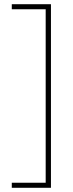

<svg xmlns="http://www.w3.org/2000/svg" viewBox="-20 -734 346 912"><path d="M36 134H197V-690H36V-714H222V158H36Z"/></svg>

Font: Noto Sans Gujarati ExtraCondensed Thin
Style: Regular
Weight: 100
Width: 2
Designer: Jelle Bosma - Monotype Design Team, Universal Thirst
Foundry: Monotype Imaging Inc.
Version: Version 2.106; ttfautohint (v1.8.4.7-5d5b)